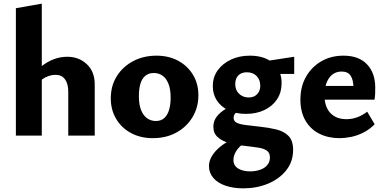

<svg xmlns="http://www.w3.org/2000/svg" viewBox="-20 -743 2111 1052"><path d="M354 0V-241Q354 -283 336.5 -308Q319 -333 284 -333Q266 -333 247.5 -327Q229 -321 213 -309.5Q197 -298 187 -281L149 -322Q178 -357 209.5 -381.5Q241 -406 276 -419Q311 -432 349 -432Q412 -432 455.5 -391.5Q499 -351 499 -281V0ZM67 0V-698L209 -723V0Z M817 14Q750 14 698 -14Q646 -42 616.5 -91.5Q587 -141 587 -204Q587 -273 620 -325.5Q653 -378 709.5 -408Q766 -438 838 -438Q904 -438 955.5 -410.5Q1007 -383 1037 -334Q1067 -285 1067 -221Q1067 -154 1034.5 -100.5Q1002 -47 946 -16.5Q890 14 817 14ZM834 -80Q863 -80 881 -97Q899 -114 907 -143Q915 -172 915 -208Q915 -254 903 -284Q891 -314 870.5 -328.5Q850 -343 823 -343Q794 -343 775.5 -327Q757 -311 749 -283Q741 -255 741 -216Q741 -170 753 -140Q765 -110 786 -95Q807 -80 834 -80Z M1313 289Q1259 289 1216 274.5Q1173 260 1149 232Q1125 204 1125 167Q1125 119 1173 73Q1221 27 1317 -7L1346 23Q1303 46 1281 75Q1259 104 1259 133Q1259 164 1284.5 180Q1310 196 1350 196Q1379 196 1404.5 187.5Q1430 179 1444.5 161.5Q1459 144 1459 120Q1459 95 1443 83Q1427 71 1395.5 66Q1364 61 1319 56Q1277 52 1238 41.5Q1199 31 1174 9.5Q1149 -12 1149 -48Q1149 -80 1167.5 -104Q1186 -128 1218 -147Q1250 -166 1290 -182L1318 -151Q1296 -142 1278 -129.5Q1260 -117 1260 -98Q1260 -80 1275 -71.5Q1290 -63 1322 -58.5Q1354 -54 1403 -49Q1451 -44 1493 -34Q1535 -24 1560.5 1.5Q1586 27 1586 78Q1586 143 1548 190.5Q1510 238 1448 263.5Q1386 289 1313 289ZM1328 -119Q1273 -119 1232 -138.5Q1191 -158 1168.5 -192Q1146 -226 1146 -271Q1146 -321 1173 -358Q1200 -395 1245.5 -416.5Q1291 -438 1349 -438Q1430 -438 1476.5 -397Q1523 -356 1523 -288Q1523 -237 1498 -199Q1473 -161 1428.5 -140Q1384 -119 1328 -119ZM1342 -209Q1362 -209 1376 -217Q1390 -225 1398 -239.5Q1406 -254 1406 -273Q1406 -306 1386 -326.5Q1366 -347 1332 -347Q1303 -347 1286 -330Q1269 -313 1269 -282Q1269 -260 1278.5 -244Q1288 -228 1304.5 -218.5Q1321 -209 1342 -209ZM1419 -338 1409 -404 1592 -432V-338Z M1841 14Q1778 14 1729.5 -10.5Q1681 -35 1653.5 -82.5Q1626 -130 1626 -197Q1626 -269 1657 -323Q1688 -377 1741 -407.5Q1794 -438 1862 -438Q1946 -438 1991 -390.5Q2036 -343 2036 -263Q2036 -248 2035.5 -231Q2035 -214 2032 -197H1917V-257Q1917 -303 1902 -327Q1887 -351 1852 -351Q1822 -351 1801 -334.5Q1780 -318 1769 -288.5Q1758 -259 1758 -221Q1758 -158 1790 -124Q1822 -90 1878 -90Q1909 -90 1937.5 -100.5Q1966 -111 1992 -131L2033 -62Q2003 -32 1969 -15.5Q1935 1 1902 7.5Q1869 14 1841 14ZM1693 -197 1709 -272H2023V-197Z"/></svg>

Font: Ysabeau Office ExtraBold
Style: Regular
Weight: 800
Designer: Christian Thalmann (Catharsis Fonts)
Version: Version 2.001;gftools[0.9.30]; featfreeze: tnum,lnum,ss02